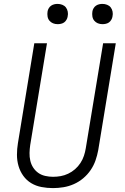

<svg xmlns="http://www.w3.org/2000/svg" viewBox="-20 -957 640 985"><path d="M252 8Q222 8 193 2.5Q164 -3 140 -17.5Q116 -32 99.5 -55Q83 -78 75 -105.5Q67 -133 67 -163Q67 -193 72 -223L156 -735H221L135 -213Q132 -193 131.5 -172.5Q131 -152 135.5 -132.5Q140 -113 150.5 -97Q161 -81 176.5 -70Q192 -59 212 -54.5Q232 -50 252 -50Q272 -50 291.5 -53.5Q311 -57 330 -66Q349 -75 365 -89Q381 -103 392.5 -120.5Q404 -138 410.5 -157.5Q417 -177 420 -196L509 -735H574L484 -187Q479 -160 470 -134Q461 -108 445 -84.5Q429 -61 407 -42.5Q385 -24 359 -12.5Q333 -1 305.5 3.5Q278 8 252 8ZM506 -833Q493 -833 482 -837.5Q471 -842 463.5 -851Q456 -860 454 -872.5Q452 -885 454 -898Q455 -906 460 -914.5Q465 -923 472.5 -928Q480 -933 488.5 -935Q497 -937 505 -937Q518 -937 529.5 -932.5Q541 -928 548 -919Q555 -910 557.5 -897.5Q560 -885 557 -872Q556 -864 551 -855.5Q546 -847 539 -842Q532 -837 523 -835Q514 -833 506 -833ZM276 -833Q263 -833 252 -837.5Q241 -842 233.5 -851Q226 -860 224 -872.5Q222 -885 224 -898Q225 -906 230 -914.5Q235 -923 242.5 -928Q250 -933 258.5 -935Q267 -937 275 -937Q288 -937 299.5 -932.5Q311 -928 318 -919Q325 -910 327.5 -897.5Q330 -885 327 -872Q326 -864 321 -855.5Q316 -847 309 -842Q302 -837 293 -835Q284 -833 276 -833Z"/></svg>

Font: Iosevka Light Extended
Style: Italic
Weight: 300
Width: 7
Italic angle: -9°
Monospace: yes
Designer: Belleve Invis
Foundry: Belleve Invis
Version: Version 32.5.0; ttfautohint (v1.8.4)